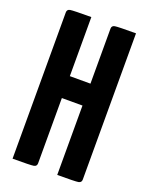

<svg xmlns="http://www.w3.org/2000/svg" viewBox="-134 -770 650 840"><g transform="rotate(20 191.0 -350.0)"><path d="M351 -20V-19Q351 -5 337 -2.5Q323 0 239 0V-323H143V-20V-19Q143 -5 129 -2.5Q115 0 31 0V-680V-681Q31 -695 45 -697.5Q59 -700 143 -700V-425H239V-680V-681Q239 -695 253 -697.5Q267 -700 351 -700Z"/></g></svg>

Font: Yanone Kaffeesatz Bold
Style: Regular
Weight: 700
Designer: Yanone (Cyrillic: Daniel Pouzeot)
Foundry: Yanone
Version: Version 1.003;PS 001.003;hotconv 1.0.88;makeotf.lib2.5.64775